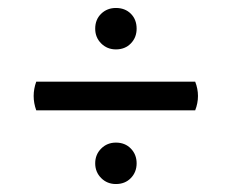

<svg xmlns="http://www.w3.org/2000/svg" viewBox="-20 -587 581 482"><path d="M71 -382H470Q484 -346 470 -310H71Q58 -346 71 -382ZM271 -463Q249 -463 234 -478Q219 -493 219 -515Q219 -538 234 -552.5Q249 -567 271 -567Q294 -567 308.5 -552.5Q323 -538 323 -515Q323 -493 308.5 -478Q294 -463 271 -463ZM271 -125Q249 -125 234 -140Q219 -155 219 -177Q219 -199 234 -214Q249 -229 271 -229Q294 -229 308.5 -214Q323 -199 323 -177Q323 -155 308.5 -140Q294 -125 271 -125Z"/></svg>

Font: Arima Thin
Style: Bold
Weight: 700
Version: Version 1.100